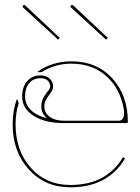

<svg xmlns="http://www.w3.org/2000/svg" viewBox="-20 -778 585 800"><path d="M229 -620.1 222.2 -612.8 75.7 -747.1Q72.3 -751 76.7 -755.4Q81.1 -759.8 85 -755.4ZM429.2 -620.1 421.9 -612.8 275.4 -747.1Q271.5 -751 276.4 -755.4Q280.8 -759.8 285.2 -755.4ZM175.8 -285.2Q152.3 -304.7 152.3 -334.5Q152.3 -355.5 161.6 -371.8Q170.9 -388.2 179.9 -398.9Q189 -409.7 189 -417Q189 -432.6 178.5 -442.4Q168 -452.1 148.9 -452.1Q119.6 -452.1 102.1 -431.9Q84.5 -411.6 84.5 -376Q84.5 -344.2 107.9 -320.3Q131.3 -296.4 175.8 -285.2ZM277.3 -522.5Q383.3 -522.5 448 -451.4Q512.7 -380.4 512.7 -270Q512.7 -265.1 507.3 -265.1H245.6Q167.5 -265.1 119.9 -295.7Q72.3 -326.2 72.3 -376Q72.3 -416 93.3 -439.9Q114.3 -463.9 148.9 -463.9Q171.9 -463.9 186.5 -450.9Q201.2 -438 201.2 -417Q201.2 -404.3 191.9 -392.1Q182.6 -379.9 173.6 -365.7Q164.6 -351.6 164.6 -334.5Q164.6 -307.6 187.3 -291.3Q210 -274.9 247.1 -274.9H474.6Q497.1 -274.9 497.1 -309.1Q497.1 -317.4 495.6 -324.2Q480.5 -409.7 422.6 -461.2Q364.7 -512.7 277.3 -512.7Q209 -512.7 153.3 -477.5H134.3Q196.8 -522.5 277.3 -522.5ZM50.8 -366.2 58.1 -349.1Q44.9 -306.6 44.9 -259.8Q44.9 -149.9 108.6 -78.6Q172.4 -7.3 272.5 -7.3Q353 -7.3 407.5 -38.6Q461.9 -69.8 492.2 -123L501 -118.2Q469.7 -62.5 412.6 -30Q355.5 2.4 272.5 2.4Q167.5 2.4 100.1 -72Q32.7 -146.5 32.7 -259.8Q32.7 -318.4 50.8 -366.2Z"/></svg>

Font: ZnikomitNo24
Style: Thin
Weight: 300
Designer: gluk
Foundry: gluk
Version: Version 0.55